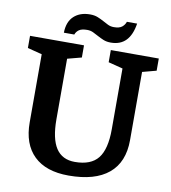

<svg xmlns="http://www.w3.org/2000/svg" viewBox="-96 -979 956 1072"><g transform="rotate(10 382.0 -442.5)"><path d="M558 -630V-285Q558 -172 517.5 -121Q477 -70 386 -70Q314 -70 279 -123.5Q244 -177 244 -287V-630L324 -651V-720H18V-651L100 -630V-244Q100 -121 168 -55Q236 11 365 11Q514 11 591.5 -53.5Q669 -118 669 -243V-630L748 -651V-720H476V-651ZM201 -770H260Q266 -787 281 -797.5Q296 -808 327 -808Q346 -808 361.5 -800.5Q377 -793 392.5 -784.5Q408 -776 426 -768.5Q444 -761 468 -761Q522 -761 553.5 -793.5Q585 -826 595 -891H537Q531 -873 516 -861Q501 -849 470 -849Q451 -849 436 -856.5Q421 -864 405.5 -872.5Q390 -881 371.5 -888.5Q353 -896 328 -896Q271 -896 236.5 -864Q202 -832 201 -770Z"/></g></svg>

Font: GradeGX
Style: Regular
Weight: 100
Width: 1
Designer: Adam Twardoch
Foundry: Adam Twardoch
Version: Version 2.002; DEVELOPMENT